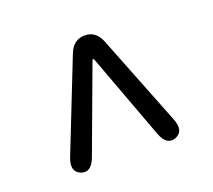

<svg xmlns="http://www.w3.org/2000/svg" viewBox="-83 -856 722 650"><g transform="rotate(-20 277.5 -531.5)"><path d="M107 -317Q72 -331 91 -379L220 -706Q237 -749 278 -749Q318 -749 335 -706L464 -379Q483 -331 448 -317Q413 -304 395 -353L283 -655Q280 -664 277.5 -664Q275 -664 272 -655L160 -353Q142 -304 107 -317Z"/></g></svg>

Font: Resource Han Rounded JP
Style: Regular
Weight: 400
Designer: Cyano Hao (round all glyphs); Ryoko NISHIZUKA 西塚涼子 (kana, bopomofo & ideographs); Paul D. Hunt (Latin, Greek & Cyrillic)
Foundry: Cyano Hao
Version: 0.990